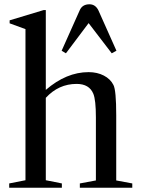

<svg xmlns="http://www.w3.org/2000/svg" viewBox="-20 -877 659 897"><path d="M194 -35 269 -20V0H23V-20L99 -35V-741L25 -768V-782L184 -830H194V-457Q290 -540 394 -540Q434 -540 465 -524Q496 -508 510 -480Q523 -455 523 -338V-34L598 -20V0H353V-20L428 -34V-328Q428 -410 416 -439Q397 -485 338 -485Q254 -485 194 -420ZM398 -857Q426 -857 440 -828L524 -640L502 -628L394 -769L288 -628L268 -640L352 -828Q364 -857 398 -857Z"/></svg>

Font: Libre Caslon Text
Style: Regular
Weight: 400
Designer: Pablo Impallari, Rodrigo Fuenzalida
Foundry: Pablo Impallari, Rodrigo Fuenzalida
Version: Version 1.002